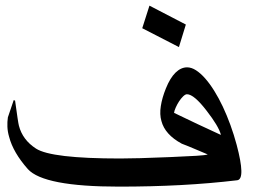

<svg xmlns="http://www.w3.org/2000/svg" viewBox="-20 -721 949 690"><path d="M773.4 -238.3Q765.1 -268.1 723.1 -322.3Q677.2 -382.3 651.9 -382.3Q646 -382.3 638.2 -374.8Q630.4 -367.2 623.5 -356.7Q616.7 -346.2 611.6 -334.7Q606.4 -323.2 605.5 -315.4Q647.9 -294.9 689.2 -275.4Q730.5 -255.9 773.4 -236.3ZM647.9 -632.8 623 -551.8 491.2 -619.6 517.1 -700.7ZM830.6 -200.2Q846.7 -139.6 847.4 -107.4Q848.1 -75.2 832.5 -73.2Q733.9 -61.5 629.2 -55.9Q524.4 -50.3 407.7 -50.3Q137.2 -50.3 80.1 -113.3Q53.7 -143.1 36.9 -172.1Q20 -201.2 12.7 -229.5Q7.3 -248 6.6 -265.6Q5.9 -283.2 8.3 -299.3Q9.3 -303.2 14.9 -318.8Q20.5 -334.5 29.3 -361.3L34.2 -359.4Q39.6 -319.8 43 -297.4Q46.4 -274.9 47.9 -269.5Q61 -218.3 109.4 -187Q164.6 -151.4 411.6 -151.4Q440.9 -151.4 483.6 -152.6Q526.4 -153.8 584 -156.2L596.2 -156.7Q654.3 -159.2 686.3 -161.1Q718.3 -163.1 726.6 -166Q703.1 -175.8 680.4 -185.5Q657.7 -195.3 633.3 -204.6Q572.8 -237.3 560.1 -286.1Q553.2 -309.6 557.9 -339.6Q562.5 -369.6 576.2 -403.3Q591.3 -440.9 610.8 -460Q630.4 -479 652.3 -479Q668 -479 684.3 -468.5Q700.7 -458 717.3 -439.2Q733.9 -420.4 750 -394.5Q766.1 -368.7 780.8 -337.6Q795.4 -306.6 808.1 -271.7Q820.8 -236.8 830.6 -200.2Z"/></svg>

Font: XB Khoramshahr
Style: Oblique
Weight: 400
Italic angle: 12°
Designer: Behnam
Foundry: Irmug
Version: Version 8.005 2009